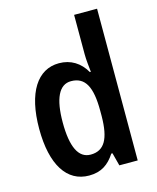

<svg xmlns="http://www.w3.org/2000/svg" viewBox="-115 -840 758 929"><g transform="rotate(-15 264.0 -375.0)"><path d="M216 10C277 10 315 -17 346 -65H352L369 0H461V-760H346V-562C346 -534 350 -504 353 -473H348C319 -524 273 -553 214 -553C106 -553 40 -452 40 -271C40 -90 105 10 216 10ZM249 -86C188 -86 158 -149 158 -271C158 -390 188 -454 248 -454C320 -454 348 -397 348 -279V-252C347 -139 318 -86 249 -86Z"/></g></svg>

Font: Noto Sans Gurmukhi UI Condensed SemiBold
Style: Regular
Weight: 600
Width: 3
Designer: Jelle Bosma - Monotype Design Team
Foundry: Monotype Imaging Inc.
Version: Version 2.004